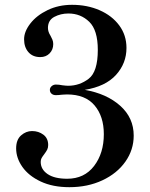

<svg xmlns="http://www.w3.org/2000/svg" viewBox="-20 -763 624 797"><path d="M535 -200Q535 -141 500.5 -92Q466 -43 405 -14.5Q344 14 268 14Q199 14 149 -9.5Q99 -33 73 -70Q47 -107 47 -147Q47 -183 67.5 -201Q88 -219 113 -219Q140 -219 160 -204Q180 -189 180 -161Q180 -150 176 -142Q172 -134 163 -122Q156 -113 152.5 -106.5Q149 -100 149 -91Q149 -60 177.5 -40.5Q206 -21 259 -21Q330 -21 370.5 -74Q411 -127 411 -206Q411 -280 372.5 -325.5Q334 -371 258 -371L238 -370Q222 -368 212 -368Q201 -368 194 -374Q187 -380 187 -390Q187 -399 194.5 -405.5Q202 -412 212 -412Q225 -412 239 -409Q255 -407 263 -407Q310 -407 348 -436Q386 -465 386 -556Q386 -638 350.5 -672.5Q315 -707 264 -707Q232 -707 205.5 -693Q179 -679 179 -647Q179 -631 190 -614Q194 -607 197.5 -598.5Q201 -590 201 -580Q201 -557 186 -541.5Q171 -526 147 -526Q116 -526 98 -546.5Q80 -567 80 -600Q80 -632 106 -665.5Q132 -699 177.5 -721Q223 -743 279 -743Q342 -743 393.5 -720.5Q445 -698 475 -657.5Q505 -617 505 -564Q505 -500 461.5 -452Q418 -404 332 -390Q423 -374 479 -324Q535 -274 535 -200Z"/></svg>

Font: Shippori Mincho SemiBold
Style: Regular
Weight: 600
Designer: FONTDASU
Foundry: FONTDASU / Google Inc. / but / Adobe
Version: Version 3.110; ttfautohint (v1.8.3)